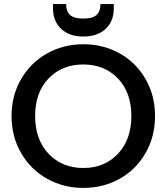

<svg xmlns="http://www.w3.org/2000/svg" viewBox="-20 -923 824 950"><path d="M747.1 -349.1Q747.1 -246.6 699.7 -164.8Q652.3 -83 571.5 -38.1Q490.7 6.8 392.1 6.8Q294.9 6.8 213.9 -38.1Q132.8 -83 85 -165Q37.1 -247.1 37.1 -349.1Q37.1 -450.7 85 -532.5Q132.8 -614.3 213.9 -659.2Q294.9 -704.1 392.1 -704.1Q490.7 -704.1 571.5 -659.2Q652.3 -614.3 699.7 -532.7Q747.1 -451.2 747.1 -349.1ZM153.8 -349.1Q153.8 -232.4 220.5 -162.1Q287.1 -91.8 392.1 -91.8Q497.1 -91.8 563.5 -162.1Q629.9 -232.4 629.9 -349.1Q629.9 -465.3 563.5 -534.7Q497.1 -604 392.1 -604Q286.6 -604 220.2 -534.7Q153.8 -465.3 153.8 -349.1ZM543 -880.9Q543 -817.9 502.7 -780Q462.4 -742.2 392.1 -742.2Q322.3 -742.2 282.2 -780.5Q242.2 -818.8 242.2 -881.8V-902.8H307.1Q307.1 -867.2 326.4 -849.1Q345.7 -831.1 392.1 -831.1Q438.5 -831.1 457.8 -849.1Q477.1 -867.2 477.1 -902.8H543Z"/></svg>

Font: SVN-Poppins Medium
Style: Regular
Weight: 500
Designer: Ninad Kale (Devanagari), Jonny Pinhorn (Latin)
Foundry: Indian Type Foundry
Version: Version 3.002 2017